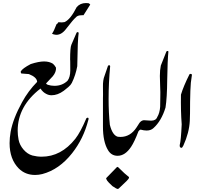

<svg xmlns="http://www.w3.org/2000/svg" viewBox="-20 -1025 1312 1262"><path d="M359.9 -876 365.2 -878.9Q388.2 -876 404.8 -879.9Q443.8 -897.9 483.9 -978Q506.8 -1004.9 544.9 -1004.9Q554.2 -1004.9 562 -1003.9Q566.9 -1002 573.2 -995.1Q559.1 -971.2 528.8 -924.8Q525.9 -925.8 517.1 -924.8Q488.8 -924.8 478 -910.2Q470.2 -903.8 455.1 -886.2Q431.2 -856 407.2 -826.2Q377 -792 342.8 -796.9Q330.1 -798.8 321.8 -803.2Q335 -821.8 351.1 -865.2Q354 -867.2 356.9 -870.1Q359.9 -873 361.8 -874ZM449.2 -731 482.9 -809.1Q484.9 -814 490.2 -814Q495.1 -814 497.1 -809.1Q490.2 -763.2 487.8 -589.8Q477.1 -530.8 452.1 -480Q444.8 -465.8 429.4 -452.9Q414.1 -439.9 398.9 -428.2Q358.9 -398.9 318.8 -398.9Q300.8 -398.9 285.2 -407.2Q262.2 -418 246.1 -442.9Q96.2 -327.1 96.2 -166Q96.2 -137.2 102.1 -106.9Q108.9 -71.8 134.5 -42Q160.2 -12.2 192.9 -2.9Q223.1 4.9 253.9 4.9Q381.8 4.9 475.1 -112.8Q508.8 -155.8 547.9 -248Q553.2 -252.9 559.1 -251Q564.9 -247.1 560.1 -234.9Q528.8 -112.8 454.1 -18.1Q369.1 89.8 257.8 119.1Q233.9 125 210.9 125Q146 125 103 82Q43 21 43 -84Q43 -119.1 49.8 -158.2Q65.9 -246.1 125 -353Q165 -426.8 224.1 -486.8Q223.1 -517.1 169.9 -538.1Q167 -539.1 120.1 -542Q116.2 -544.9 116.2 -555.2Q127 -575.2 182.1 -604Q234.9 -621.1 270 -621.1Q304.2 -621.1 328.1 -606Q340.8 -594.2 348.1 -580.1Q350.1 -551.8 327.1 -523.9Q305.2 -500 283.2 -477.1Q283.2 -472.2 293.9 -467.8Q314.9 -460.9 337.9 -460.9Q389.2 -460.9 423.8 -494.1Q441.9 -518.1 441.9 -562Q441.9 -636.2 440.9 -631.8Q440.9 -712.9 449.2 -731Z M1037.1 -594.2 1072.8 -684.1Q1073.7 -689 1080.1 -689.9Q1085.9 -690.9 1086.9 -686Q1081.1 -629.9 1079.1 -501Q1078.1 -381.8 1067.9 -317.9Q1041 -230 988.8 -183.1Q971.7 -167 943.8 -167Q926.8 -167 904.8 -172.9Q897.9 -172.9 890.1 -162.1Q863.8 -92.8 841.8 -60.1Q802.7 -1 752.9 -1Q711.9 -1 689.9 -38.1Q656.7 -92.8 656.7 -192.9V-379.9Q657.7 -390.1 656.7 -454.1Q655.8 -499 667 -525.9Q673.8 -548.8 689.9 -592.8Q693.8 -597.2 700.7 -596.2L704.1 -590.8Q693.8 -479 693.8 -375Q693.8 -284.2 702.1 -204.1Q719.7 -134.8 754.9 -126Q763.7 -125 772 -125Q836.9 -125 877.9 -188Q887.7 -203.1 897 -217.8Q909.7 -233.9 925.8 -234.9Q933.1 -234.9 949 -233.4Q964.8 -231.9 973.1 -231.9Q1004.9 -231.9 1013.7 -255.9Q1029.8 -282.2 1032.7 -323.2Q1032.7 -356.9 1033.7 -391.1Q1034.7 -415 1032.7 -457Q1030.8 -508.8 1030.8 -525.9Q1030.8 -564.9 1037.1 -594.2ZM677.7 149.9 678.7 145Q702.1 122.1 750 71.8L756.8 74.2Q802.7 120.1 828.1 139.2Q829.1 146 822.8 152.8Q813 164.1 812 165L759.8 214.8Q755.9 216.8 751 216.8Q747.1 216.8 718.8 198.2Q707 187 695.8 175.8Q682.1 162.1 677.7 149.9Z M1241.7 -534.2Q1238.3 -516.1 1234.4 -481Q1230.5 -436 1229.5 -356.9Q1229.5 -266.1 1227.5 -230Q1223.6 -152.8 1185.5 -68.8Q1178.2 -53.2 1172.4 -53.2Q1169.4 -53.2 1166.5 -55.2Q1159.7 -59.1 1161.6 -73.2Q1169.4 -100.1 1174.3 -208Q1167.5 -294.9 1169.4 -402.8Q1185.5 -457 1225.6 -537.1Q1235.4 -543 1241.7 -534.2Z"/></svg>

Font: Jameel Khushkhat-L
Style: Regular
Weight: 400
Version: Version 3.5